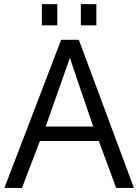

<svg xmlns="http://www.w3.org/2000/svg" viewBox="-20 -918 676 938"><path d="M450.7 -794.4H375V-897.9H450.7ZM259.8 -794.4H184.6V-897.9H259.8ZM435.5 -299.8Q332.5 -599.1 321.8 -636.2Q321.8 -636.2 203.1 -299.8ZM547.4 0 462.9 -229H174.8L87.4 0H1.5L278.8 -723.6H365.2L634.3 0Z"/></svg>

Font: Oxygen
Style: Regular
Weight: 400
Designer: Vernon Adams
Foundry: Vernon Adams
Version: Version Release 0.2.3 webfont; ttfautohint (v0.93.3-1d66) -l